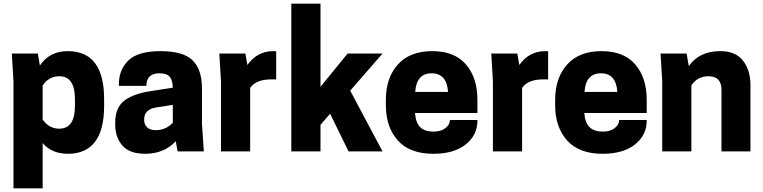

<svg xmlns="http://www.w3.org/2000/svg" viewBox="-20 -820 4133 1040"><path d="M347 13Q261 13 211 -45V200H53V-380L44 -530H185L196 -465Q248 -543 347 -543Q544 -543 544 -283V-247Q544 13 347 13ZM301 -407Q245 -407 211 -357V-173Q245 -123 301 -123Q386 -123 386 -247V-283Q386 -407 301 -407Z M942 0 932 -55Q869 13 766 13Q682 13 643 -31.5Q604 -76 604 -146V-156Q604 -236 652.5 -274Q701 -312 794 -326L916 -345Q915 -386 899 -404.5Q883 -423 844 -423Q773 -423 773 -355H624V-364Q624 -443 676 -493Q728 -543 849 -543Q973 -543 1023.5 -493Q1074 -443 1074 -341V-150L1084 0ZM824 -115Q878 -115 916 -155V-252L826 -238Q761 -227 761 -175V-169Q761 -146 776.5 -130.5Q792 -115 824 -115Z M1461 -543Q1472 -543 1476 -542V-390H1449Q1367 -390 1335 -344V0H1177V-380L1168 -530H1309L1320 -468Q1373 -543 1461 -543Z M1558 0V-800H1716V-350L1863 -530H2052L1877 -329L2052 0H1868L1768 -204L1716 -144V0Z M2566 -208H2228Q2232 -154 2257 -130.5Q2282 -107 2328 -107Q2368 -107 2392.5 -126Q2417 -145 2417 -170H2566V-166Q2566 -88 2502.5 -37.5Q2439 13 2327 13Q2200 13 2135 -59Q2070 -131 2070 -251V-279Q2070 -398 2135 -470.5Q2200 -543 2321 -543Q2442 -543 2504 -471Q2566 -399 2566 -279ZM2229 -322H2407Q2400 -423 2318 -423Q2236 -423 2229 -322Z M2934 -543Q2945 -543 2949 -542V-390H2922Q2840 -390 2808 -344V0H2650V-380L2641 -530H2782L2793 -468Q2846 -543 2934 -543Z M3483 -208H3145Q3149 -154 3174 -130.5Q3199 -107 3245 -107Q3285 -107 3309.5 -126Q3334 -145 3334 -170H3483V-166Q3483 -88 3419.5 -37.5Q3356 13 3244 13Q3117 13 3052 -59Q2987 -131 2987 -251V-279Q2987 -398 3052 -470.5Q3117 -543 3238 -543Q3359 -543 3421 -471Q3483 -399 3483 -279ZM3146 -322H3324Q3317 -423 3235 -423Q3153 -423 3146 -322Z M4045 0H3888V-333Q3888 -407 3818 -407Q3757 -407 3725 -357V0H3567V-380L3558 -530H3699L3711 -462Q3768 -543 3881 -543Q3965 -543 4005 -491Q4045 -439 4045 -359Z"/></svg>

Font: Cooper Hewitt
Style: Bold
Weight: 711
Designer: Village Type and Design LLC
Foundry: Cooper Hewitt Smithsonian Design Museum
Version: 1.000